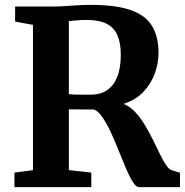

<svg xmlns="http://www.w3.org/2000/svg" viewBox="-20 -770 762 790"><path d="M39.5 0V-59.9L115.6 -70V-667.6L42.2 -681.4V-743H186.2Q218.9 -743 246.2 -744.8Q273.5 -746.6 299.4 -748.3Q325.3 -749.9 354.3 -749.9Q456.8 -749.9 517.8 -728.5Q578.8 -707.1 605.5 -663.1Q632.3 -619.2 632.3 -551.7Q632.3 -509.5 616.7 -467Q601.2 -424.6 569.3 -391.4Q537.5 -358.2 488.2 -342.6Q514.5 -332.2 536.2 -309Q557.9 -285.7 576 -255.7Q594.1 -225.7 609.5 -194.3Q625 -162.9 638.2 -135.5Q651.5 -108.2 663.8 -90.2Q676 -72.2 688 -69.2L720.5 -59.3V0H552.4Q539.9 0 526.6 -21.1Q513.3 -42.1 498.8 -75.9Q484.4 -109.7 469 -148.5Q453.6 -187.3 436.9 -223.7Q420.2 -260 402.7 -286.1Q385.1 -312.2 366.1 -319.7Q356.1 -319.7 341.8 -319.7Q327.6 -319.7 312.6 -319.7Q297.6 -319.7 284.5 -319.8Q271.4 -319.9 263.3 -320V-70L355.7 -59.9V0ZM355.4 -380.5Q392.1 -380.5 419.5 -398.2Q446.9 -416 461.9 -452.6Q477 -489.2 477 -545.4Q477 -591.8 463.7 -623.6Q450.4 -655.4 419.6 -671.7Q388.8 -688 336.1 -688Q322.1 -688 309.1 -687.2Q296.1 -686.4 284.6 -685.3Q273.1 -684.1 263.3 -683.1V-382.6Q273.5 -381.2 291.9 -380.8Q310.3 -380.3 328.5 -380.4Q346.7 -380.5 355.4 -380.5Z"/></svg>

Font: Merriweather Light
Style: Regular
Weight: 300
Designer: Eben Sorkin
Foundry: Eben Sorkin
Version: Version 2.100